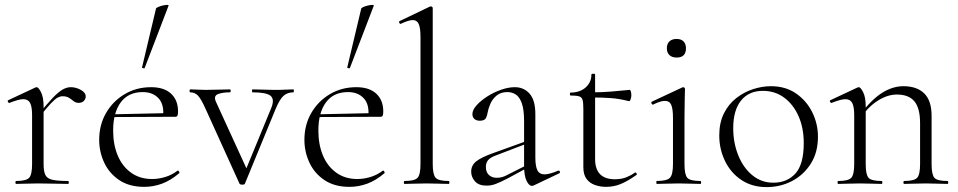

<svg xmlns="http://www.w3.org/2000/svg" viewBox="-20 -751 3912 784"><path d="M139 -271 135 -281Q172 -327 195.5 -351.5Q219 -376 236 -385.5Q253 -395 269 -395Q290 -395 310 -384Q330 -373 330 -357Q330 -347 322.5 -339Q315 -331 301 -331Q289 -331 280.5 -338Q272 -345 262 -351.5Q252 -358 235 -358Q226 -358 215.5 -352.5Q205 -347 187.5 -328.5Q170 -310 139 -271ZM46 0Q43 0 43 -6Q43 -12 46 -12Q87 -12 99 -25Q111 -38 111 -81V-281Q111 -315 103 -330.5Q95 -346 75 -346Q65 -346 51 -342Q37 -338 19 -331Q15 -330 12.5 -335Q10 -340 14 -342L125 -394Q127 -395 130 -395Q137 -395 147.5 -374.5Q158 -354 158 -315V-81Q158 -52 165 -37Q172 -22 193.5 -17Q215 -12 258 -12Q261 -12 261 -6Q261 0 258 0Q234 0 202 -1Q170 -2 135 -2Q110 -2 86.5 -1Q63 0 46 0Z M569 12Q508 12 467 -15.5Q426 -43 405.5 -87Q385 -131 385 -180Q385 -241 413 -289.5Q441 -338 489 -366.5Q537 -395 597 -395Q650 -395 678.5 -368.5Q707 -342 707 -296Q707 -285 705 -279.5Q703 -274 695 -274H646Q651 -324 627.5 -349.5Q604 -375 563 -375Q504 -375 473 -333Q442 -291 442 -218Q442 -161 460.5 -116.5Q479 -72 515 -46Q551 -20 601 -20Q627 -20 654 -28Q681 -36 705 -54Q707 -56 710.5 -51.5Q714 -47 712 -44Q677 -14 641.5 -1Q606 12 569 12ZM429 -273 428 -284 658 -289V-274ZM571 -474Q570 -471 564.5 -472.5Q559 -474 560 -476L617 -716Q618 -719 626 -722.5Q634 -726 644.5 -728.5Q655 -731 662.5 -731Q670 -731 668 -727Z M1178 -386Q1180 -386 1180 -380Q1180 -374 1178 -374Q1154 -374 1138 -360Q1122 -346 1105 -305L980 -1Q979 3 969.5 3Q960 3 958 -1L821 -303Q801 -348 788 -361Q775 -374 757 -374Q754 -374 754 -380Q754 -386 757 -386Q771 -386 787.5 -385Q804 -384 818 -384Q851 -384 875 -385Q899 -386 919 -386Q922 -386 922 -380Q922 -374 919 -374Q888 -374 869.5 -366.5Q851 -359 862 -335L992 -51L969 -22L1088 -311Q1102 -346 1084.5 -360Q1067 -374 1011 -374Q1009 -374 1009 -380Q1009 -386 1011 -386Q1035 -386 1056.5 -385Q1078 -384 1112 -384Q1133 -384 1146 -385Q1159 -386 1178 -386Z M1407 12Q1346 12 1305 -15.5Q1264 -43 1243.5 -87Q1223 -131 1223 -180Q1223 -241 1251 -289.5Q1279 -338 1327 -366.5Q1375 -395 1435 -395Q1488 -395 1516.5 -368.5Q1545 -342 1545 -296Q1545 -285 1543 -279.5Q1541 -274 1533 -274H1484Q1489 -324 1465.5 -349.5Q1442 -375 1401 -375Q1342 -375 1311 -333Q1280 -291 1280 -218Q1280 -161 1298.5 -116.5Q1317 -72 1353 -46Q1389 -20 1439 -20Q1465 -20 1492 -28Q1519 -36 1543 -54Q1545 -56 1548.5 -51.5Q1552 -47 1550 -44Q1515 -14 1479.5 -1Q1444 12 1407 12ZM1267 -273 1266 -284 1496 -289V-274ZM1409 -474Q1408 -471 1402.5 -472.5Q1397 -474 1398 -476L1455 -716Q1456 -719 1464 -722.5Q1472 -726 1482.5 -728.5Q1493 -731 1500.5 -731Q1508 -731 1506 -727Z M1632 0Q1629 0 1629 -6Q1629 -12 1632 -12Q1673 -12 1685 -25Q1697 -38 1697 -81V-600Q1697 -636 1690 -652.5Q1683 -669 1665 -669Q1649 -669 1617 -654Q1613 -652 1610.5 -658Q1608 -664 1612 -665L1735 -724Q1737 -725 1740 -725Q1742 -725 1744.5 -723Q1747 -721 1747 -718V-81Q1747 -39 1758.5 -25.5Q1770 -12 1812 -12Q1815 -12 1815 -6Q1815 0 1812 0Q1795 0 1771.5 -1Q1748 -2 1722 -2Q1697 -2 1673 -1Q1649 0 1632 0Z M2160 6Q2156 8 2152 8Q2140 8 2130 -13Q2120 -34 2120 -74V-255Q2120 -304 2110.5 -330Q2101 -356 2085.5 -365.5Q2070 -375 2052 -375Q2025 -375 2008 -361Q1991 -347 1982.5 -327.5Q1974 -308 1971 -291Q1970 -281 1964.5 -269.5Q1959 -258 1939 -258Q1926 -258 1917.5 -265Q1909 -272 1909 -285Q1909 -302 1926 -321Q1943 -340 1969.5 -357Q1996 -374 2026 -384.5Q2056 -395 2082 -395Q2119 -395 2142.5 -368.5Q2166 -342 2166 -285V-108Q2166 -72 2174.5 -55.5Q2183 -39 2204 -39Q2223 -39 2259 -54Q2264 -56 2266 -50.5Q2268 -45 2263 -43ZM1967 7Q1935 7 1919.5 -10.5Q1904 -28 1904 -50Q1904 -76 1925 -92.5Q1946 -109 1994 -126L2130 -175L2132 -165L2004 -116Q1982 -108 1973 -97Q1964 -86 1964 -69Q1964 -48 1976.5 -36.5Q1989 -25 2008 -25Q2019 -25 2028.5 -27.5Q2038 -30 2046 -34L2139 -81L2141 -70L2054 -23Q2023 -7 2004.5 0Q1986 7 1967 7Z M2455 12Q2431 12 2409.5 4.5Q2388 -3 2375 -20.5Q2362 -38 2362 -68V-306Q2362 -331 2359 -342.5Q2356 -354 2345 -357.5Q2334 -361 2310 -361Q2307 -361 2307 -367Q2307 -373 2310 -373Q2348 -373 2371.5 -394Q2395 -415 2395 -447Q2395 -450 2402.5 -450Q2410 -450 2410 -447V-102Q2410 -60 2430.5 -39.5Q2451 -19 2491 -19Q2518 -19 2538.5 -27.5Q2559 -36 2572 -46Q2576 -48 2579 -43.5Q2582 -39 2578 -36Q2541 -10 2513 1Q2485 12 2455 12ZM2548 -338Q2509 -348 2473.5 -350.5Q2438 -353 2398 -353V-374Q2437 -374 2473.5 -377Q2510 -380 2551 -384Q2554 -384 2556 -377.5Q2558 -371 2558 -361Q2558 -354 2555 -345.5Q2552 -337 2548 -338Z M2662 0Q2660 0 2660 -6Q2660 -12 2662 -12Q2703 -12 2715.5 -25Q2728 -38 2728 -81V-270Q2728 -306 2721 -322.5Q2714 -339 2695 -339Q2686 -339 2674.5 -335.5Q2663 -332 2647 -324Q2643 -323 2640.5 -328.5Q2638 -334 2642 -336L2766 -394Q2769 -395 2770 -395Q2772 -395 2774.5 -393Q2777 -391 2777 -388Q2777 -381 2776 -349.5Q2775 -318 2775 -271V-81Q2775 -38 2786.5 -25Q2798 -12 2840 -12Q2843 -12 2843 -6Q2843 0 2840 0Q2823 0 2800 -1Q2777 -2 2751 -2Q2726 -2 2703 -1Q2680 0 2662 0ZM2743 -516Q2724 -516 2713.5 -526Q2703 -536 2703 -554Q2703 -572 2713.5 -582Q2724 -592 2743 -592Q2761 -592 2771 -582Q2781 -572 2781 -554Q2781 -516 2743 -516Z M3110 13Q3051 13 3007.5 -16Q2964 -45 2940.5 -93.5Q2917 -142 2917 -198Q2917 -250 2936 -288Q2955 -326 2986.5 -350.5Q3018 -375 3055 -387Q3092 -399 3128 -399Q3188 -399 3231 -369Q3274 -339 3297 -292Q3320 -245 3320 -193Q3320 -129 3291 -83Q3262 -37 3214.5 -12Q3167 13 3110 13ZM3138 -5Q3194 -5 3228 -42.5Q3262 -80 3262 -167Q3262 -228 3241 -276Q3220 -324 3182.5 -352Q3145 -380 3095 -380Q3038 -380 3006 -340.5Q2974 -301 2974 -227Q2974 -168 2994.5 -117Q3015 -66 3052 -35.5Q3089 -5 3138 -5Z M3672 0Q3669 0 3669 -6Q3669 -12 3672 -12Q3713 -12 3725 -25Q3737 -38 3737 -81V-248Q3737 -309 3714 -337Q3691 -365 3642 -365Q3604 -365 3564.5 -340Q3525 -315 3496 -271L3492 -283Q3539 -345 3582 -372Q3625 -399 3669 -399Q3724 -399 3754 -369.5Q3784 -340 3784 -278V-81Q3784 -38 3795.5 -25Q3807 -12 3849 -12Q3852 -12 3852 -6Q3852 0 3849 0Q3832 0 3809 -1Q3786 -2 3761 -2Q3736 -2 3712.5 -1Q3689 0 3672 0ZM3403 0Q3400 0 3400 -6Q3400 -12 3403 -12Q3444 -12 3456 -25Q3468 -38 3468 -81V-281Q3468 -315 3460 -330.5Q3452 -346 3432 -346Q3422 -346 3408 -342Q3394 -338 3376 -331Q3372 -330 3369.5 -335Q3367 -340 3371 -342L3482 -394Q3484 -395 3487 -395Q3494 -395 3504.5 -374.5Q3515 -354 3515 -315V-81Q3515 -38 3526.5 -25Q3538 -12 3580 -12Q3583 -12 3583 -6Q3583 0 3580 0Q3563 0 3540 -1Q3517 -2 3492 -2Q3467 -2 3443.5 -1Q3420 0 3403 0Z"/></svg>

Font: Cormorant Light Light
Style: Regular
Weight: 300
Version: Version 4.000